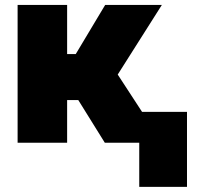

<svg xmlns="http://www.w3.org/2000/svg" viewBox="-20 -565 780 760"><path d="M720.2 174.7H531.2V0H394.9L289.8 -169H245.7V0H49.7V-545.5H245.7V-350.9H279.8L396.3 -545.5H620.7L446 -269.9L542.3 -122.2H720.2Z"/></svg>

Font: Linik Sans Black
Style: Regular
Weight: 900
Designer: Fonts by Rasmus Andersson / Changes by Cristiano Sobral with parts from Marc Monis
Foundry: rsms
Version: Version 3.020; ttfautohint (v1.6)